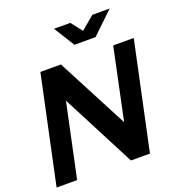

<svg xmlns="http://www.w3.org/2000/svg" viewBox="-160 -1049 1085 1177"><g transform="rotate(-20 382.5 -460.0)"><path d="M7 0 156 -700H290L533 -235L631 -700H765L616 0H492L243 -481L141 0ZM409 -785 325 -920H431L488 -847L575 -920H688L547 -785Z"/></g></svg>

Font: Red Hat Display
Style: Bold Italic
Weight: 700
Italic angle: -12°
Designer: Pentagram, MCKL
Foundry: Pentagram, MCKL
Version: Version 1.023; ttfautohint (v1.8.3)